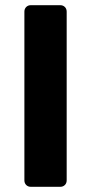

<svg xmlns="http://www.w3.org/2000/svg" viewBox="-20 -720 351 740"><path d="M99 0Q88 0 81 -7Q74 -14 74 -25V-675Q74 -686 81 -693Q88 -700 99 -700H212Q223 -700 230 -693Q237 -686 237 -675V-25Q237 -14 230 -7Q223 0 212 0Z"/></svg>

Font: Fz Rubik SemBd
Style: Regular
Weight: 600
Designer: Hubert and Fischer
Foundry: Hubert and Fischer
Version: Vit hóa bi FontZin.com